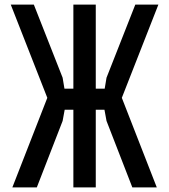

<svg xmlns="http://www.w3.org/2000/svg" viewBox="-20 -820 740 840"><path d="M34 0 187 -392 27 -800H128L254 -480L262 -432H301V-800H399V-432H438L446 -480L572 -800H673L513 -392L666 0H559L446 -291L437 -340H399V0H301V-340H263L254 -291L141 0Z"/></svg>

Font: Martian Mono Light
Style: Regular
Weight: 300
Monospace: yes
Designer: Roman Shamin
Foundry: Evil Martians
Version: Version 1.000; ttfautohint (v1.8.4.7-5d5b)